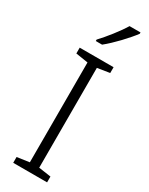

<svg xmlns="http://www.w3.org/2000/svg" viewBox="-243 -990 798 1031"><g transform="rotate(30 155.5 -474.0)"><path d="M293 -940V-948H225C199 -904 145 -836 108 -797V-788H147C197 -828 263 -899 293 -940ZM261 0V-36L185 -47V-666L261 -678V-714H51V-678L127 -666V-47L51 -36V0Z"/></g></svg>

Font: Noto Sans Gujarati UI Light
Style: Regular
Weight: 300
Designer: Jelle Bosma - Monotype Design Team, Universal Thirst
Foundry: Monotype Imaging Inc.
Version: Version 2.106